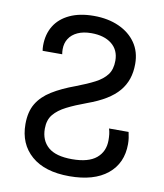

<svg xmlns="http://www.w3.org/2000/svg" viewBox="-83 -792 741 869"><g transform="rotate(10 288.0 -357.0)"><path d="M294 10Q181 10 119.5 -43.5Q58 -97 58 -188Q58 -245 80.5 -282.5Q103 -320 146.5 -347Q190 -374 253 -397Q303 -416 337.5 -434Q372 -452 390.5 -476.5Q409 -501 409 -541Q409 -590 374.5 -617.5Q340 -645 281 -645Q244 -645 218 -633Q192 -621 178.5 -600Q165 -579 165 -551Q165 -545 165.5 -539Q166 -533 167 -528H77Q76 -533 75.5 -539.5Q75 -546 75 -552Q75 -604 98.5 -642.5Q122 -681 168 -702.5Q214 -724 279 -724Q344 -724 394 -701.5Q444 -679 472 -638.5Q500 -598 500 -542Q500 -504 489.5 -473Q479 -442 457.5 -416.5Q436 -391 401 -369.5Q366 -348 316 -330Q264 -311 226.5 -292Q189 -273 168.5 -248Q148 -223 148 -183Q148 -129 183 -98.5Q218 -68 293 -68Q368 -68 404.5 -98.5Q441 -129 441 -181Q441 -196 439.5 -209Q438 -222 434 -234H524Q527 -221 529 -207.5Q531 -194 531 -179Q531 -91 469 -40.5Q407 10 294 10Z"/></g></svg>

Font: Noto Sans Georgian
Style: Regular
Weight: 400
Designer: Monotype Design Team, Akaki Razmadze
Foundry: Google LLC
Version: Version 2.002